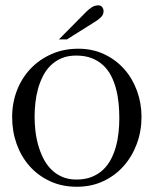

<svg xmlns="http://www.w3.org/2000/svg" viewBox="-20 -694 584 726"><path d="M515.1 -252Q515.1 -198.7 497.6 -150.9Q480 -103 448 -66.7Q416 -30.3 370.8 -9Q325.7 12.2 270 12.2Q214.4 12.2 169.2 -8.8Q124 -29.8 92 -65.7Q60.1 -101.6 43 -149.4Q25.9 -197.3 25.9 -251Q25.9 -305.2 44.2 -352.3Q62.5 -399.4 95.7 -434.3Q128.9 -469.2 174.8 -489.5Q220.7 -509.8 275.9 -509.8Q330.1 -509.8 374 -489Q418 -468.3 449.5 -432.9Q481 -397.5 498 -350.6Q515.1 -303.7 515.1 -252ZM431.2 -247.1Q431.2 -274.4 428.5 -302.7Q425.8 -331.1 418.9 -357.4Q412.1 -383.8 400.4 -406.7Q388.7 -429.7 370.6 -446.8Q352.5 -463.9 327.1 -473.9Q301.8 -483.9 268.1 -483.9Q236.8 -483.9 213.1 -473.9Q189.5 -463.9 171.9 -446.8Q154.3 -429.7 142.6 -406.7Q130.9 -383.8 123.8 -358.2Q116.7 -332.5 113.8 -305.4Q110.8 -278.3 110.8 -252.9Q110.8 -228 113.8 -200.7Q116.7 -173.3 124 -147Q131.3 -120.6 143.1 -96.7Q154.8 -72.8 172.4 -54.7Q189.9 -36.6 213.9 -25.9Q237.8 -15.1 269 -15.1Q301.8 -15.1 326.4 -24.9Q351.1 -34.7 369.1 -51.5Q387.2 -68.4 399.2 -91.1Q411.1 -113.8 418.2 -139.4Q425.3 -165 428.2 -192.6Q431.2 -220.2 431.2 -247.1ZM371.6 -651.9Q371.6 -639.2 362.8 -630.1Q354 -621.1 341.8 -613.3L232.9 -544.9H202.6L306.6 -649.9Q315.9 -659.2 327.1 -666.5Q338.4 -673.8 352.1 -673.8Q361.3 -673.8 366.5 -667Q371.6 -660.2 371.6 -651.9Z"/></svg>

Font: Scheherazade Rohingya
Style: Regular
Weight: 400
Designer: SIL International
Foundry: SIL International
Version: Version 2.000 (build 440/429)